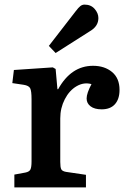

<svg xmlns="http://www.w3.org/2000/svg" viewBox="-20 -809 544 829"><path d="M220.2 -580.1 190.9 -610.8 306.2 -759.8Q318.8 -776.4 326.9 -782.7Q335 -789.1 345.2 -789.1Q372.6 -789.1 388.7 -770.5Q404.8 -752 404.8 -731Q404.8 -695.8 369.1 -674.8ZM42 0V-55.2L89.8 -64Q106.9 -67.4 111.6 -77.6Q116.2 -87.9 116.2 -111.8V-380.9Q116.2 -416 110.4 -427.7Q104.5 -439.5 82 -442.9L33.2 -450.2L40 -506.8L208 -518.1L220.2 -511.2L228 -423.8H231Q287.1 -524.9 381.8 -524.9Q431.6 -524.9 463.9 -498Q496.1 -471.2 496.1 -420.9Q496.1 -381.3 476.3 -359.1Q456.5 -336.9 418.9 -336.9Q388.2 -336.9 371.1 -349.9Q354 -362.8 354 -383.8Q354 -406.2 375 -445.8Q342.3 -455.1 310.8 -436.8Q279.3 -418.5 259.8 -380.6Q240.2 -342.8 240.2 -297.9V-109.9Q240.2 -86.9 244.4 -78.4Q248.5 -69.8 265.1 -66.9L351.1 -54.2V0Z"/></svg>

Font: Literata Book SemiBold
Style: Regular
Weight: 600
Designer: Latin by Veronika Burian and Jose Scaglione. Greek by Irene Vlachou. Cyrillic by Vera Evstafieva
Foundry: TypeTogether
Version: Version 2.003;PS 002.003;hotconv 1.0.88;makeotf.lib2.5.64775